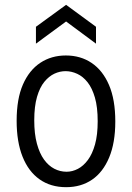

<svg xmlns="http://www.w3.org/2000/svg" viewBox="-20 -764 547 796"><path d="M254 12Q190 12 144 -20.5Q98 -53 73.5 -114.5Q49 -176 49 -263Q49 -354 75 -413.5Q101 -473 147 -503.5Q193 -534 253 -534Q314 -534 360 -503Q406 -472 432 -411.5Q458 -351 458 -260Q458 -172 432.5 -111Q407 -50 361.5 -19Q316 12 254 12ZM256 -52Q280 -52 303 -64Q326 -76 344.5 -101Q363 -126 374 -165.5Q385 -205 385 -261Q385 -320 373.5 -359.5Q362 -399 343 -423Q324 -447 300 -458Q276 -469 252 -469Q228 -469 205.5 -458.5Q183 -448 164 -425Q145 -402 133.5 -362.5Q122 -323 122 -265Q122 -209 133 -168.5Q144 -128 162.5 -102.5Q181 -77 205 -64.5Q229 -52 256 -52ZM129 -583V-653L254 -744L378 -653V-583L254 -675Z"/></svg>

Font: Bricolage Grotesque SemiCondensed Light
Style: Regular
Weight: 300
Width: 4
Designer: Mathieu Triay
Foundry: Atelier Triay
Version: Version 1.000;gftools[0.9.30]